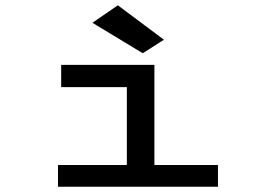

<svg xmlns="http://www.w3.org/2000/svg" viewBox="-20 -705 1040 725"><path d="M199 0V-82H459V-376H211V-460H563V-82H803V0ZM519 -504 329 -619 425 -685 599 -555Z"/></svg>

Font: Inconsolata UltraExpanded Medium
Style: Regular
Weight: 500
Width: 9
Monospace: yes
Designer: Raph Levien, Cyreal, Brenton Simpson
Foundry: Raph Levien, Cyreal, Google
Version: Version 3.001; ttfautohint (v1.8.2.53-6de2)